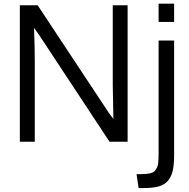

<svg xmlns="http://www.w3.org/2000/svg" viewBox="-20 -750 998 1016"><path d="M901.4 -730.5V-633.8H819.3V-730.5ZM901.4 -535.6V67.9Q901.4 119.6 894.5 151.4Q887.7 182.6 870.1 205.1Q851.6 227.5 820.3 236.3Q789.1 245.1 738.8 245.1H713.4L702.6 171.4H728Q785.6 171.4 799.8 153.8Q814 136.2 816.9 115.2Q819.3 94.2 819.3 59.1V-535.6ZM655.3 0H559.6L184.6 -568.4L160.2 -602.1Q164.1 -499.5 164.1 -418.9V0H85V-722.2H179.2L555.2 -153.8L580.1 -120.1Q576.7 -275.9 576.7 -300.3V-722.2H655.3Z"/></svg>

Font: Oxygen-Regular
Style: Regular
Weight: 400
Designer: Vernon Adams
Foundry: Vernon Adams
Version: Version Release 0.2.3 webfont; ttfautohint (v0.93.3-1d66) -l